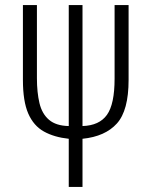

<svg xmlns="http://www.w3.org/2000/svg" viewBox="-20 -734 628 754"><path d="M250 0V-189Q193 -195 152.5 -217.5Q112 -240 91 -288Q70 -336 70 -420V-714H125V-427Q125 -371 135 -329Q145 -287 172.5 -263.5Q200 -240 250 -239V-714H304V-239Q370 -241 400 -283Q430 -325 430 -425V-714H485V-420Q485 -300 439 -249Q393 -198 304 -189V0Z"/></svg>

Font: Noto Sans ExtraCondensed Light
Style: Regular
Weight: 300
Width: 2
Designer: Monotype Design Team
Foundry: Monotype Imaging Inc.
Version: Version 2.013; ttfautohint (v1.8.4.7-5d5b)